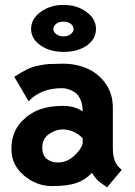

<svg xmlns="http://www.w3.org/2000/svg" viewBox="-20 -766 558 796"><path d="M273.4 -667.2Q261.7 -676.3 243.2 -676.3Q224.6 -676.3 212.9 -667.2Q201.2 -658.2 201.2 -646Q201.2 -633.8 213.1 -624.5Q225.1 -615.2 243.2 -615.2Q261.2 -615.2 273.2 -624.5Q285.2 -633.8 285.2 -646Q285.2 -658.2 273.4 -667.2ZM108.9 -646Q108.9 -688 148.7 -716.8Q188.5 -745.6 243.7 -745.6Q298.3 -745.6 338.1 -716.8Q377.9 -688 377.9 -646Q377.9 -604 340.1 -577.4Q302.2 -550.8 243.7 -550.8Q187 -550.8 147.9 -577.9Q108.9 -605 108.9 -646ZM155.3 -154.8Q155.3 -121.6 174.1 -106.9Q192.9 -92.3 220.2 -92.3Q256.3 -92.3 285.4 -118.2Q314.5 -144 322.8 -169.4V-192.4Q309.1 -208 286.4 -218.8Q263.7 -229.5 240.7 -229.5Q210.9 -229.5 183.1 -210.2Q155.3 -190.9 155.3 -154.8ZM447.8 -154.3Q447.8 -120.1 456.1 -99.1Q464.4 -78.1 484.9 -62L423.8 10.7Q418 6.3 406.7 -1.5Q395.5 -9.3 390.1 -13.7Q384.8 -18.1 376.7 -27.6Q368.7 -37.1 361.3 -49.3Q332.5 -19.5 296.1 -7.1Q259.8 5.4 195.3 5.4Q130.4 5.4 78.9 -38.8Q27.3 -83 27.3 -147.5Q27.3 -218.8 70.8 -263.7Q104.5 -297.9 145.5 -312.5Q186.5 -327.1 240.7 -327.1Q289.1 -327.1 322.8 -304.2Q322.8 -332.5 313.7 -353Q304.7 -373.5 290.3 -383.1Q275.9 -392.6 262.9 -396.5Q250 -400.4 236.8 -400.4Q149.9 -400.4 98.6 -346.2L39.1 -447.8Q70.8 -467.8 92.5 -478.5Q114.3 -489.3 140.6 -494.4Q167 -499.5 182.9 -500.5Q198.7 -501.5 240.7 -502Q296.4 -502 343 -481.2Q389.6 -460.4 418.7 -418.2Q447.8 -376 447.8 -319.8Z"/></svg>

Font: Fantasque Sans Mono
Style: Bold
Weight: 700
Monospace: yes
Designer: Jany Belluz
Version: Version 1.8.0 ; ttfautohint (v1.8.2)